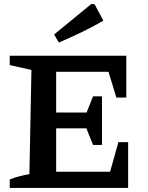

<svg xmlns="http://www.w3.org/2000/svg" viewBox="-20 -927 728 947"><path d="M564 -226H612V0H28V-42Q75 -60 125 -68L135 -582L28 -606V-652H603V-446H554L515 -573H257V-372H407L439 -452H483V-212H439L406 -294H257V-80H523ZM270 -717 247 -757 430 -907H446L490 -825Q436 -794 381 -767.5Q326 -741 270 -717Z"/></svg>

Font: Piazzolla SemiBold
Style: Regular
Weight: 600
Designer: Juan Pablo del Peral
Foundry: Huerta Tipografica
Version: Version 1.330